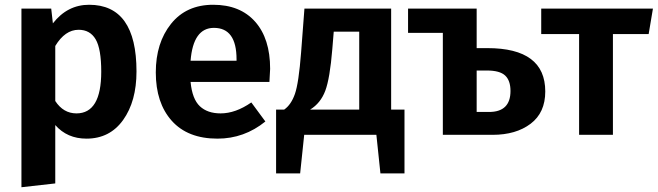

<svg xmlns="http://www.w3.org/2000/svg" viewBox="-20 -566 2761 806"><path d="M301 -90Q405 -90 405 -265Q405 -361 381.5 -401Q358 -441 310 -441Q253 -441 212 -373V-142Q246 -90 301 -90ZM354 -546Q553 -546 553 -266Q553 -141 497 -62.5Q441 16 343 16Q262 16 212 -41V204L70 220V-530H195L202 -468Q263 -546 354 -546Z M973 -311V-317Q973 -449 878 -449Q791 -449 780 -311ZM1114 -277Q1114 -267 1111 -222H780Q787 -150 819 -120Q851 -90 906 -90Q969 -90 1035 -136L1094 -56Q1005 16 893 16Q768 16 701 -59Q634 -134 634 -262Q634 -386 698 -466Q762 -546 875 -546Q988 -546 1051 -475Q1114 -404 1114 -277Z M1488 -433H1381L1375 -360Q1365 -237 1345.5 -185Q1326 -133 1282 -106H1488ZM1678 -106V162H1577L1560 0H1257L1240 162H1139V-106H1173Q1202 -126 1218 -171.5Q1234 -217 1244 -346L1258 -530H1622V-106Z M1981 -96H2033Q2123 -96 2123 -184Q2123 -228 2100.5 -249Q2078 -270 2024 -270H1981ZM1981 -364H2026Q2269 -364 2269 -182Q2269 -93 2207.5 -46.5Q2146 0 2048 0H1839V-428H1693V-530H1981Z M2703 -423H2553V0H2411V-423H2252V-530H2721Z"/></svg>

Font: FiraSans
Style: Regular
Weight: 600
Designer: Carrois Corporate & Edenspiekermann AG
Foundry: Carrois Corporate GbR & Edenspiekermann AG
Version: Version 3.106;PS 003.106;hotconv 1.0.70;makeotf.lib2.5.58329